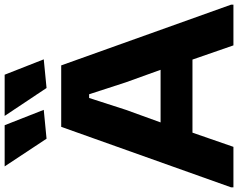

<svg xmlns="http://www.w3.org/2000/svg" viewBox="-119 -904 1023 825"><g transform="rotate(-90 392.5 -491.5)"><path d="M0 -10 260 -740H524L785 -10V0H610L549 -176H235L174 0H0ZM505 -313 451 -463 400 -620H384L333 -462L279 -313ZM209 -803 90 -983H267L333 -815ZM427 -803 307 -983H484L550 -815Z"/></g></svg>

Font: Encode Sans Wide
Style: Bold
Weight: 700
Designer: Pablo Impallari, Andres Torresi
Foundry: Pablo Impallari, Andres Torresi
Version: Version 1.000; ttfautohint (v1.00) -l 8 -r 50 -G 200 -x 14 -